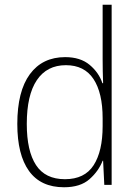

<svg xmlns="http://www.w3.org/2000/svg" viewBox="-20 -780 572 810"><path d="M250 10Q152 10 102.5 -58.5Q53 -127 53 -257Q53 -395 106 -467Q159 -539 255 -539Q319 -539 358 -506.5Q397 -474 412 -429H415Q413 -481 413 -530V-760H451V0H420L415 -102H413Q396 -58 357.5 -24Q319 10 250 10ZM254 -24Q337 -24 375 -83Q413 -142 413 -248V-281Q413 -388 374.5 -446.5Q336 -505 258 -505Q178 -505 135.5 -442Q93 -379 93 -257Q93 -143 132 -83.5Q171 -24 254 -24Z"/></svg>

Font: Noto Sans Armenian SemiCondensed ExtraLight
Style: Regular
Weight: 200
Width: 4
Designer: Monotype Design Team
Foundry: Monotype Imaging Inc.
Version: Version 2.008; ttfautohint (v1.8.4.7-5d5b)